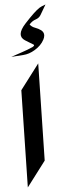

<svg xmlns="http://www.w3.org/2000/svg" viewBox="-20 -963 289 839"><path d="M73.2 -568.8 147 -686 175.3 -261.2 101.6 -144ZM157.2 -897.9Q150.9 -884.3 135.7 -877.9Q120.6 -871.6 109.4 -856Q118.2 -845.7 133.3 -841.8Q148.4 -837.9 160.2 -830.6Q173.3 -821.8 173.3 -807.6Q173.3 -799.3 169.4 -790Q158.2 -763.2 130.9 -743.7Q107.4 -726.6 81.8 -722.7Q56.2 -718.8 29.3 -714.4Q52.2 -724.6 76.2 -734.9Q100.1 -745.1 122.1 -757.3Q128.9 -761.7 128.9 -765.1Q128.9 -766.6 127 -768.1Q118.2 -772.9 107.7 -777.6Q97.2 -782.2 88.9 -787.1Q70.3 -796.9 70.3 -814.5Q70.3 -833 91.8 -860.8Q132.8 -914.1 152.8 -929.2Q161.1 -935.5 178.7 -943.4Z"/></svg>

Font: Aref Ruqaa
Style: Regular
Weight: 400
Designer: Abdullah Aref
Version: Version 1.002